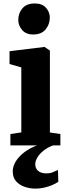

<svg xmlns="http://www.w3.org/2000/svg" viewBox="-20 -839 392 1108"><path d="M40 0V-65.5L103 -75V-450L35 -469.5V-543.5L235.5 -568H237.5L268 -547V-74.5L328.5 -65.5V0ZM171 -640Q129.5 -640 107.5 -666.2Q85.5 -692.5 85.5 -723.5Q85.5 -763 109.5 -791Q133.5 -819 180.5 -819H181.5Q223.5 -819 245.5 -794Q267.5 -769 267.5 -738Q267.5 -698.5 243.2 -669.2Q219 -640 172 -640ZM184.5 249.5Q153.5 249.5 123.2 239.5Q93 229.5 73.2 207.5Q53.5 185.5 53.5 150Q53.5 129.5 62.8 108.2Q72 87 90.5 66.8Q109 46.5 135.5 29Q162 11.5 196.5 -1L232 -5L289 -1Q254.5 11.5 231 30.5Q207.5 49.5 195.5 70Q183.5 90.5 183.5 108.5Q183.5 133 200.2 147.2Q217 161.5 247.5 161.5Q269.5 161.5 284.2 155Q299 148.5 314.5 142L316.5 210Q302.5 220 281.2 229Q260 238 235 243.8Q210 249.5 184.5 249.5Z"/></svg>

Font: Merriweather 20pt Black
Style: Regular
Weight: 900
Version: Version 2.100